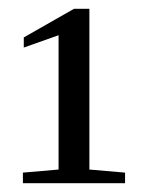

<svg xmlns="http://www.w3.org/2000/svg" viewBox="-20 -677 339 436"><path d="M183 -292 264 -285V-261H32V-285L113 -292V-597L34 -569V-592L148 -657H183Z"/></svg>

Font: Libra Serif Modern
Style: Regular
Weight: 400
Designer: Stefan Peev, Context Ltd
Foundry: Stefan Peev, Context Ltd
Version: Version 1.000